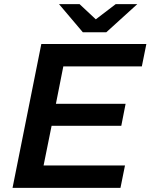

<svg xmlns="http://www.w3.org/2000/svg" viewBox="-20 -914 732 934"><path d="M192 -109H588L566 0H41L181 -700H692L670 -591H288L252 -409H591L570 -302H231ZM383 -757 267 -894H367L446 -820L543 -894H648L497 -757Z"/></svg>

Font: Montserrat SemiBold
Style: Italic
Weight: 600
Italic angle: -11.3°
Designer: Julieta Ulanovsky
Foundry: Julieta Ulanovsky
Version: Version 9.000; ttfautohint (v1.8.4.7-5d5b)